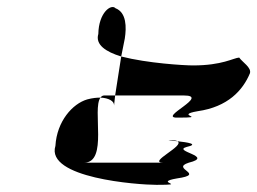

<svg xmlns="http://www.w3.org/2000/svg" viewBox="-20 -699 720 537"><path d="M135 -291C107 -201 365 -182 418 -182C511 -182 405 -188 475 -200C559 -212 455 -227 508 -244C581 -262 460 -276 502 -288C538 -296 504 -301 476 -304C500 -292 390 -244 437 -244H215C283 -244 237 -394 261 -426C251 -426 239 -425 224 -421C183 -409 139 -360 135 -291ZM255 -604C256 -664 291 -689 303 -676C334 -664 334 -623 329 -591L319 -541C276 -554 246 -574 255 -604ZM261 -426C264 -430 267 -432 272 -432H302L299 -404C300 -416 284 -425 261 -426ZM319 -541 302 -432H494C569 -432 422 -370 475 -370C568 -370 463 -376 533 -388C617 -400 659 -446 679 -494C684 -510 658 -525 649 -538C633 -537 602 -516 520 -516C495 -516 393 -522 319 -541ZM476 -304C457 -306 444 -307 456 -307C466 -307 474 -306 476 -304Z"/></svg>

Font: bitstorm
Style: exextobl
Weight: 400
Version: Version 0.2